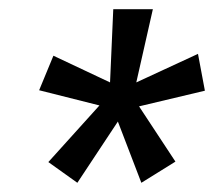

<svg xmlns="http://www.w3.org/2000/svg" viewBox="-20 -759 465 417"><path d="M282 -528 361 -408 287 -362 236 -495 148 -362 85 -407 196 -530 65 -563 96 -638 219 -580 226 -739H312L276 -580L410 -642L425 -562Z"/></svg>

Font: Fira Sans Condensed
Style: Italic
Weight: 400
Width: 3
Italic angle: -8°
Designer: bBox Type GmbH & Carrois Corporate GbR & Edenspiekermann AG
Foundry: bBox Type GmbH & Carrois Corporate GbR & Edenspiekermann AG
Version: Version 4.301